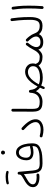

<svg xmlns="http://www.w3.org/2000/svg" viewBox="1404 -2246 891 3738"><g transform="rotate(-90 1849.0 -377.5)"><path d="M73.7 -181.6Q73.7 -222.7 95 -254.6Q116.2 -286.6 150.6 -312Q185.1 -337.4 224.1 -357.4Q258.3 -376 286.6 -395Q314.9 -414.1 319.8 -436L318.4 -449.7Q317.4 -460.9 324.7 -469.5Q332 -478 342.8 -479Q354 -480 362.8 -472.9Q371.6 -465.8 372.6 -454.6L397 -186Q402.8 -124.5 418.7 -95.5Q434.6 -66.4 463.6 -57.9Q492.7 -49.3 536.6 -49.3H537.1Q548.3 -49.3 556.2 -41.3Q564 -33.2 564 -22Q564 -10.7 556.2 -2.9Q548.3 4.9 537.1 4.9H536.6Q474.6 4.9 434.1 -11.7Q393.6 -28.3 371.6 -68.8Q349.6 -109.4 342.8 -181.2L326.7 -357.9Q310.5 -344.7 290.3 -332.5Q270 -320.3 247.6 -308.1Q217.8 -291.5 190.4 -273.4Q163.1 -255.4 146 -233.4Q128.9 -211.4 128.9 -183.1Q128.9 -145.5 166.3 -127.2Q203.6 -108.9 266.6 -108.9Q286.1 -108.9 307.1 -111.8Q318.4 -113.3 327.4 -106.7Q336.4 -100.1 337.9 -88.9Q339.4 -78.1 332.5 -68.8Q325.7 -59.6 314.5 -58.1Q302.2 -56.2 290 -55.4Q277.8 -54.7 266.6 -54.7Q181.2 -54.7 127.4 -86.2Q73.7 -117.7 73.7 -181.6ZM129.4 -666.5Q127 -675.3 131.1 -683.8Q135.3 -692.4 144.5 -694.8Q170.4 -704.1 206.3 -708.5Q242.2 -712.9 276.9 -712.9Q340.8 -712.9 377.4 -698.7Q386.7 -693.8 389.6 -684.3Q392.6 -674.8 387.2 -666Q377 -650.4 360.8 -655.8Q347.2 -660.6 324.2 -663.3Q301.3 -666 276.9 -666Q243.2 -666 211.2 -662.4Q179.2 -658.7 158.2 -651.4Q148.9 -648.4 140.4 -653.3Q131.8 -658.2 129.4 -666.5Z M510.3 -22Q510.3 -33.2 518.1 -41.3Q525.9 -49.3 537.1 -49.3Q615.7 -49.3 675.5 -52.7Q735.4 -56.2 770 -66.9Q806.6 -76.7 829.3 -89.8Q852.1 -103 862.8 -126.2Q873.5 -149.4 874.5 -190.4Q871.6 -189 868.7 -188Q840.3 -179.7 809.8 -175.3Q779.3 -170.9 752.4 -170.9Q681.6 -170.9 639.4 -204.1Q597.2 -237.3 597.2 -309.6Q597.2 -362.8 615 -408.4Q632.8 -454.1 666.3 -482.2Q699.7 -510.3 747.1 -510.3Q808.6 -510.3 848.4 -466.8Q888.2 -423.3 907.5 -352.5Q926.8 -281.7 926.8 -198.7Q926.8 -122.1 897.5 -85Q868.2 -47.9 802.7 -26.4Q759.8 -8.3 691.4 -1.7Q623 4.9 537.1 4.9Q525.9 4.9 518.1 -2.9Q510.3 -10.7 510.3 -22ZM647 -314.9Q647 -265.1 675.5 -243.4Q704.1 -221.7 752.4 -221.7Q776.4 -221.7 803.7 -226.1Q831.1 -230.5 855 -237.8Q864.7 -240.7 873.5 -235.4Q870.1 -297.4 855.7 -347.2Q841.3 -397 814.5 -426.3Q787.6 -455.6 748 -455.6Q715.3 -455.6 692.9 -435.8Q670.4 -416 658.7 -383.8Q647 -351.6 647 -314.9ZM709 -767.1Q709 -780.3 719.2 -791.5Q729.5 -802.7 747.6 -802.7Q769 -802.7 779.8 -786.1Q785.6 -776.9 785.6 -766.1Q785.6 -753.9 777.6 -739.7Q769.5 -725.6 746.6 -725.6Q731.4 -725.6 723.1 -732.9Q714.8 -740.2 711.9 -749.5Q709 -757.8 709 -767.1Z M1043.9 -28.3Q1046.4 -38.6 1055.9 -44.7Q1065.4 -50.8 1076.7 -47.9Q1106.9 -39.1 1137 -34.9Q1167 -30.8 1193.4 -30.8Q1259.8 -30.8 1299.8 -56.2Q1339.8 -81.5 1339.8 -126Q1339.8 -170.9 1316.4 -212.9Q1293 -254.9 1259 -291.5Q1225.1 -328.1 1193.4 -356Q1185.1 -363.8 1184.6 -375Q1184.1 -386.2 1191.4 -394.5Q1198.7 -402.8 1210 -404.1Q1221.2 -405.3 1230.5 -397Q1269 -362.8 1306.9 -320.6Q1344.7 -278.3 1369.9 -229.7Q1395 -181.2 1395 -127Q1395 -79.6 1368.2 -45.9Q1341.3 -12.2 1295.2 5.9Q1249 23.9 1190.4 23.9Q1132.3 23.9 1064 5.4Q1052.7 2.4 1047.1 -7.6Q1041.5 -17.6 1043.9 -28.3Z M1543 -191.4Q1543 -280.3 1544.9 -377.9Q1546.9 -475.6 1545.4 -572.8Q1544.9 -584 1552.7 -592.3Q1560.5 -600.6 1571.8 -601.1Q1583 -601.6 1591.1 -593.8Q1599.1 -585.9 1599.6 -574.7Q1601.1 -477.5 1599.4 -379.9Q1597.7 -282.2 1597.7 -191.9Q1597.7 -137.7 1607.9 -106.7Q1618.2 -75.7 1647.7 -62.5Q1677.2 -49.3 1734.4 -49.3H1734.9Q1746.1 -49.3 1753.9 -41.3Q1761.7 -33.2 1761.7 -22Q1761.7 -10.7 1753.9 -2.9Q1746.1 4.9 1734.9 4.9H1734.4Q1663.6 4.9 1621.6 -14.2Q1579.6 -33.2 1561.3 -76.2Q1543 -119.1 1543 -191.4Z M1708 -22Q1708 -33.2 1715.8 -41.3Q1723.6 -49.3 1734.9 -49.3Q1815.9 -49.3 1861.8 -95.5Q1907.7 -141.6 1912.1 -232.9Q1912.1 -232.9 1912.1 -233.9Q1912.6 -244.6 1919.7 -251.5Q1926.8 -258.3 1936.5 -258.8Q1947.8 -259.8 1956.8 -252.7Q1965.8 -245.6 1966.3 -233.4Q1976.1 -136.2 2034.2 -90.8Q2068.8 -157.2 2112.3 -212.4Q2155.8 -267.6 2208.5 -300.5Q2261.2 -333.5 2322.8 -333.5Q2366.7 -333.5 2403.1 -314.7Q2439.5 -295.9 2461.2 -262.2Q2482.9 -228.5 2482.9 -184.1Q2482.9 -153.3 2473.1 -126.5Q2489.3 -85.9 2517.6 -67.6Q2545.9 -49.3 2608.9 -49.3H2609.4Q2620.6 -49.3 2628.4 -41.3Q2636.2 -33.2 2636.2 -22Q2636.2 -10.7 2628.4 -2.9Q2620.6 4.9 2609.4 4.9H2608.9Q2546.9 4.9 2505.9 -14.9Q2464.8 -34.7 2440.4 -72.3Q2403.3 -30.8 2341.6 -10.5Q2279.8 9.8 2210.9 9.8Q2119.1 9.8 2052.7 -20.5Q2040.5 5.4 2028.3 33.7Q2023.4 44.4 2013.7 47.4Q2003.9 50.3 1995.6 45.9Q1978.5 36.6 1986.3 14.2Q1998.5 -16.1 2011.2 -44.4Q1967.8 -75.7 1942.4 -123.5Q1916 -63 1863 -29.1Q1810.1 4.9 1734.9 4.9Q1723.6 4.9 1715.8 -2.9Q1708 -10.7 1708 -22ZM2317.4 -278.8Q2267.1 -278.8 2223.6 -249.8Q2180.2 -220.7 2143.1 -172.4Q2106 -124 2075.7 -66.9Q2128.4 -44.4 2210.9 -44.4Q2268.6 -44.4 2318.1 -57.9Q2367.7 -71.3 2398.2 -101.3Q2428.7 -131.3 2428.7 -180.7Q2428.7 -225.6 2395 -252.2Q2361.3 -278.8 2317.4 -278.8Z M2582.5 -22Q2582.5 -33.2 2590.3 -41.3Q2598.1 -49.3 2609.4 -49.3Q2647 -49.3 2675.3 -71.8Q2703.6 -94.2 2726.3 -129.6Q2749 -165 2768.6 -204.1Q2778.8 -224.6 2793 -246.6Q2812 -277.8 2838.9 -310.1Q2845.7 -318.8 2857.7 -319.6Q2869.6 -320.3 2877.9 -313Q2888.2 -304.7 2886.7 -291Q2886.7 -291 2886.7 -290Q2886.7 -290 2886.7 -290Q2885.7 -281.2 2880.4 -274.9Q2868.2 -260.3 2853.5 -240.5Q2838.9 -220.7 2827.1 -200.7Q2800.8 -153.3 2800.8 -115.7Q2800.8 -80.6 2822.8 -57.6Q2844.7 -34.7 2897.5 -34.7Q2951.2 -34.7 2979 -59.1Q3006.8 -83.5 3006.8 -119.1Q3006.8 -165 2965.3 -219.2Q2951.2 -237.8 2934.1 -255.9Q2926.3 -263.7 2917.5 -272Q2916 -273.4 2915 -274.9Q2907.7 -282.2 2908.4 -293.2Q2909.2 -304.2 2916 -310.5L2916.5 -311L2917 -311.5L2917.5 -312L2918 -312.5Q2918.5 -313 2918.9 -313Q2919.4 -314 2920.4 -314.5Q2920.4 -314.5 2920.9 -314.5Q2921.9 -315.4 2922.9 -315.9Q2922.9 -315.9 2922.9 -315.9Q2926.3 -317.9 2929.7 -318.8Q2929.7 -318.8 2930.2 -318.8Q2931.2 -318.8 2932.1 -318.8Q2932.1 -318.8 2932.6 -319.3Q2933.6 -319.3 2934.6 -319.3Q2935.1 -319.3 2935.5 -319.3Q2936 -319.3 2937 -319.3Q2937.5 -319.3 2938.5 -319.3Q2938.5 -319.3 2939 -319.3Q2940.4 -319.3 2941.4 -318.8Q2941.4 -318.8 2941.4 -318.8Q2942.9 -318.8 2943.8 -318.4Q2943.8 -318.4 2943.8 -318.4Q2946.3 -317.9 2948.7 -316.4Q2948.7 -316.4 2948.7 -316.4Q2949.7 -315.9 2950.7 -315.4Q2950.7 -315.4 2951.2 -314.9Q2952.1 -314.5 2952.6 -314Q2953.1 -314 2953.1 -313.5Q2954.1 -313 2955.1 -312Q2986.3 -282.2 3008.3 -252.4Q3046.4 -204.6 3064 -156.2Q3076.2 -123.5 3093 -99.6Q3109.9 -75.7 3138.7 -62.5Q3167.5 -49.3 3213.9 -49.3H3214.4Q3225.6 -49.3 3233.4 -41.3Q3241.2 -33.2 3241.2 -22Q3241.2 -10.7 3233.4 -2.9Q3225.6 4.9 3214.4 4.9H3213.9Q3151.9 4.9 3113.3 -14.4Q3074.7 -33.7 3051.8 -64Q3036.1 -25.9 2996.3 -3.2Q2956.5 19.5 2898.4 19.5Q2835 19.5 2799.1 -6.3Q2763.2 -32.2 2753.4 -75.2Q2727.5 -42 2692.1 -18.6Q2656.7 4.9 2609.4 4.9Q2598.1 4.9 2590.3 -2.9Q2582.5 -10.7 2582.5 -22Z M3187.5 -22Q3187.5 -33.2 3195.3 -41.3Q3203.1 -49.3 3214.4 -49.3Q3283.7 -49.3 3307.6 -96.9Q3331.5 -144.5 3331.5 -230Q3331.5 -294.4 3329.3 -347.2Q3327.1 -399.9 3322 -456.3Q3316.9 -512.7 3307.1 -587.9Q3305.7 -599.1 3312.7 -608.2Q3319.8 -617.2 3330.6 -618.2Q3341.8 -619.6 3350.8 -612.8Q3359.9 -606 3360.8 -594.7Q3370.1 -524.9 3375.5 -469.5Q3380.9 -414.1 3383.3 -359.6Q3385.7 -305.2 3385.7 -237.3Q3385.7 -120.1 3349.1 -57.6Q3312.5 4.9 3214.4 4.9Q3203.1 4.9 3195.3 -2.9Q3187.5 -10.7 3187.5 -22Z M3531.2 -565.9Q3529.8 -577.1 3536.9 -586.2Q3543.9 -595.2 3554.7 -596.2Q3565.9 -597.7 3575 -590.8Q3584 -584 3585.4 -572.8Q3593.8 -512.7 3598.4 -465.6Q3603 -418.5 3605.2 -371.1Q3607.4 -323.7 3607.4 -261.7Q3607.4 -198.2 3605 -128.7Q3602.5 -59.1 3597.7 1.5Q3596.7 12.2 3587.9 19.8Q3579.1 27.3 3567.9 26.4Q3557.1 25.4 3549.6 16.8Q3542 8.3 3543 -2.4Q3548.3 -63 3550.8 -132.1Q3553.2 -201.2 3553.2 -263.7Q3553.2 -323.7 3551 -369.1Q3548.8 -414.6 3544.2 -460.2Q3539.6 -505.9 3531.2 -565.9Z"/></g></svg>

Font: Mikhak-DS2-FD Light
Style: Regular
Weight: 300
Designer: Amin Abedi
Version: Version 3.2